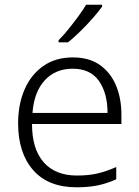

<svg xmlns="http://www.w3.org/2000/svg" viewBox="-20 -786 592 816"><path d="M290 -542Q358 -542 403.5 -510.5Q449 -479 472.5 -424Q496 -369 496 -298V-259H116Q116 -153 165.5 -96.5Q215 -40 307 -40Q356 -40 393 -48.5Q430 -57 474 -76V-24Q434 -6 395 2Q356 10 305 10Q185 10 121 -63Q57 -136 57 -262Q57 -343 84.5 -406Q112 -469 164 -505.5Q216 -542 290 -542ZM289 -494Q216 -494 170.5 -445Q125 -396 118 -306H437Q437 -390 400.5 -442Q364 -494 289 -494ZM414 -758Q399 -737 374.5 -709Q350 -681 322 -653.5Q294 -626 269 -606H229V-615Q248 -634 270 -661Q292 -688 312.5 -716Q333 -744 346 -766H414Z"/></svg>

Font: Noto Sans Lao UI Light
Style: Regular
Weight: 300
Designer: Monotype Design Team
Foundry: Monotype Imaging Inc.
Version: Version 2.000; ttfautohint (v1.8.4.7-5d5b)